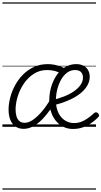

<svg xmlns="http://www.w3.org/2000/svg" viewBox="-20 -1050 840 1590"><path d="M176 17Q135 17 106.5 -3.5Q78 -24 64.5 -60Q51 -96 51 -142Q51 -189 64.5 -241.5Q78 -294 104.5 -343Q131 -392 170.5 -432Q210 -472 261.5 -495.5Q313 -519 376 -519Q403 -519 429.5 -514Q456 -509 481 -499.5Q506 -490 528 -477L488 -439Q467 -453 436.5 -461.5Q406 -470 370 -470Q308 -470 259.5 -438.5Q211 -407 177.5 -357.5Q144 -308 126.5 -251Q109 -194 109 -143Q109 -112 116.5 -87Q124 -62 140.5 -47.5Q157 -33 184 -33Q216 -33 250.5 -56Q285 -79 322.5 -121.5Q360 -164 396 -225L409 -162Q370 -103 331 -63Q292 -23 253 -3Q214 17 176 17ZM584 18Q550 18 520.5 7Q491 -4 466.5 -25Q442 -46 424.5 -75.5Q407 -105 397.5 -140.5Q388 -176 388 -216Q388 -265 398.5 -309.5Q409 -354 428.5 -392.5Q448 -431 475 -459Q502 -487 536.5 -503Q571 -519 611 -519Q648 -519 673 -505Q698 -491 710.5 -467.5Q723 -444 723 -415Q723 -375 701.5 -339Q680 -303 640.5 -272.5Q601 -242 544.5 -218Q488 -194 418 -176L403 -219Q461 -232 509.5 -251Q558 -270 593 -294.5Q628 -319 647.5 -347.5Q667 -376 667 -408Q667 -437 650.5 -453.5Q634 -470 601 -470Q564 -470 535 -448Q506 -426 485.5 -389.5Q465 -353 454 -308.5Q443 -264 443 -218Q443 -175 454 -140.5Q465 -106 485.5 -81.5Q506 -57 533.5 -44Q561 -31 593 -31Q624 -31 651.5 -41Q679 -51 706 -70Q733 -89 759 -113Q768 -121 776 -120Q784 -119 791 -113Q798 -105 800 -96.5Q802 -88 793 -79Q769 -54 737 -31.5Q705 -9 666.5 4.5Q628 18 584 18ZM0 510H775V520H0ZM0 -20H775V0H0ZM0 -505H775V-500H0ZM0 -1030H775V-1020H0Z"/></svg>

Font: Playwrite CO Guides
Style: Regular
Weight: 400
Designer: Veronika Burian, José Scaglione
Foundry: TypeTogether
Version: Version 1.003